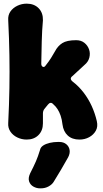

<svg xmlns="http://www.w3.org/2000/svg" viewBox="-20 -742 562 1051"><path d="M126 22Q99 22 75 10.5Q51 -1 37 -21.5Q23 -42 25 -69Q30 -170 31.5 -260Q33 -350 31.5 -440.5Q30 -531 25 -631Q23 -659 37 -679Q51 -699 75 -710.5Q99 -722 126 -722Q167 -722 191.5 -697Q216 -672 215 -631Q210 -575 208.5 -515.5Q207 -456 206 -397Q205 -381 214 -376.5Q223 -372 231 -385Q247 -405 259 -424Q271 -443 281 -461Q296 -490 321 -506Q346 -522 397 -522Q424 -522 442 -507.5Q460 -493 467.5 -471.5Q475 -450 469 -426.5Q463 -403 442 -386L377 -326Q358 -312 377 -296Q411 -270 437.5 -235.5Q464 -201 482 -161.5Q500 -122 510 -79Q517 -49 504.5 -26.5Q492 -4 468 9Q444 22 415 22Q375 22 351 0Q327 -22 322 -61Q319 -88 312 -108.5Q305 -129 295 -144.5Q285 -160 272 -171Q257 -188 242 -169L225 -148Q215 -137 215 -121V-67Q215 -27 190.5 -2.5Q166 22 126 22ZM274 253Q265 268 246 278.5Q227 289 203 289H199Q180 289 163 279.5Q146 270 139.5 251.5Q133 233 145 207Q165 168 176.5 141.5Q188 115 199 79Q202 64 216.5 54.5Q231 45 252.5 40Q274 35 297 35H304Q328 35 343 47.5Q358 60 361 79Q364 98 353 119Q331 158 314 187Q297 216 274 253Z"/></svg>

Font: Winky Sans ExtraBold
Style: Regular
Weight: 800
Designer: Simon Atzbach
Foundry: typofactur
Version: Version 1.205